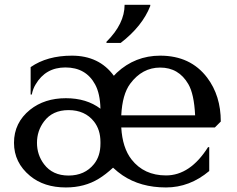

<svg xmlns="http://www.w3.org/2000/svg" viewBox="-20 -782 1001 811"><path d="M258.3 9.8Q166 9.8 106.9 -39.1Q39.1 -95.2 39.1 -178.7Q39.1 -263.7 106.9 -318.4Q168 -367.2 258.3 -367.2Q345.7 -367.2 404.3 -322.8Q402.8 -386.7 381.8 -425.3Q342.8 -497.1 256.3 -497.1Q172.4 -497.1 130.4 -425.3Q119.1 -407.2 114.3 -382.8H109.4V-498.5Q179.2 -546.9 283.7 -546.9Q398.9 -546.9 460.9 -461.9Q466.8 -468.8 473.1 -474.6Q550.8 -546.9 656.7 -546.9Q784.7 -546.9 855 -454.1Q912.6 -377.9 912.6 -268.6L887.7 -243.7H492.2Q497.1 -157.7 535.6 -108.4Q588.4 -41 681.2 -41Q783.2 -41 858.9 -160.6L863.8 -160.2V-59.6Q781.2 9.8 681.2 9.8Q573.7 9.8 497.6 -41.5Q478 -54.7 457.5 -73.7Q426.3 -44.9 397.5 -27.3Q337.4 9.8 258.3 9.8ZM404.3 -182.1Q404.3 -233.9 377 -268.6Q338.9 -316.9 269.5 -316.9Q201.7 -316.9 166 -269Q136.2 -229.5 136.2 -178.7Q136.2 -127.9 166 -88.4Q202.1 -40.5 269.5 -40.5Q337.9 -40.5 377 -88.9Q404.3 -122.6 404.3 -175.3ZM492.2 -294.9H804.2Q799.8 -385.3 775.4 -426.8Q734.9 -496.6 656.7 -496.6Q580.6 -496.6 529.8 -428.2Q496.6 -383.3 492.2 -294.9ZM614.7 -761.7V-756.8Q581.5 -671.4 489.7 -600.6H429.7V-605.5Q506.3 -681.6 506.3 -761.7Z"/></svg>

Font: Classica
Style: Book
Weight: 400
Designer: Wojciech Kalinowski "wmk69" (wmk69@o2.pl)
Foundry: Wojciech Kalinowski "wmk69" (wmk69@o2.pl)
Version: Version 2.1.1; 2021-05-14